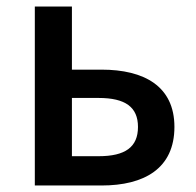

<svg xmlns="http://www.w3.org/2000/svg" viewBox="-20 -570 601 590"><path d="M87 0H292C423 0 516 -52 516 -180C516 -305 423 -356 292 -356H201V-550H87ZM201 -90V-269H283C365 -269 404 -241 404 -180C404 -118 365 -90 283 -90Z"/></svg>

Font: Source Han Sans KR Medium
Style: Regular
Weight: 500
Designer: Ryoko NISHIZUKA (kana & ideographs); Paul D. Hunt (Latin, Greek & Cyrillic); Wenlong ZHANG (bopomofo); Sandoll Communica
Foundry: Adobe Systems Incorporated
Version: Version 1.001;PS 1.001;hotconv 1.0.78;makeotf.lib2.5.61930